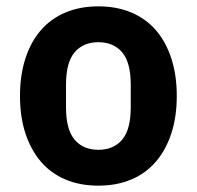

<svg xmlns="http://www.w3.org/2000/svg" viewBox="-20 -655 620 605"><path d="M290 -70Q232 -70 186 -89.5Q140 -109 108.5 -146Q77 -183 60 -235Q43 -287 43 -353Q43 -418 60 -470.5Q77 -523 108.5 -559.5Q140 -596 186 -615.5Q232 -635 290 -635Q348 -635 394 -615.5Q440 -596 471.5 -559.5Q503 -523 520 -470.5Q537 -418 537 -353Q537 -287 520 -235Q503 -183 471.5 -146Q440 -109 394 -89.5Q348 -70 290 -70ZM290 -183Q338 -183 365 -215Q392 -247 392 -317V-388Q392 -458 365 -490Q338 -522 290 -522Q242 -522 215 -490Q188 -458 188 -388V-317Q188 -247 215 -215Q242 -183 290 -183Z"/></svg>

Font: IBM Plex Sans Devanagari
Style: Bold
Weight: 700
Designer: Mike Abbink, Paul van der Laan, Pieter van Rosmalen, Erin McLaughlin
Foundry: Bold Monday
Version: Version 1.1